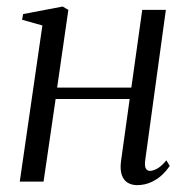

<svg xmlns="http://www.w3.org/2000/svg" viewBox="-20 -542 560 573"><path d="M413.5 -65Q411 -46.5 415.2 -39.2Q419.5 -32 427 -32Q437 -32 449.5 -39Q462 -46 476.5 -63.5L486.5 -47Q477 -32.5 462.8 -19.2Q448.5 -6 429.8 2.2Q411 10.5 389 10.5Q373 10.5 361 3.2Q349 -4 343.5 -19.8Q338 -35.5 341 -60L367 -246.5H146L110 0H39L106.5 -466L46 -483L49 -500L167 -522.5L184 -512.5L150.5 -280.5H372L404.5 -512.5H475Z"/></svg>

Font: Merriweather 120pt Light
Style: Italic
Weight: 300
Italic angle: -7.8°
Version: Version 2.101